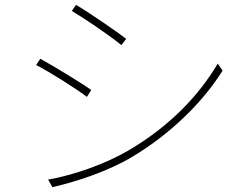

<svg xmlns="http://www.w3.org/2000/svg" viewBox="-20 -765 1040 791"><path d="M293 -745 276 -720C327 -690 440 -613 480 -579L500 -605C465 -632 345 -715 293 -745ZM178 -25 196 6C293 -16 425 -59 525 -119C681 -212 816 -344 897 -474L877 -503C795 -364 671 -240 509 -145C415 -90 286 -44 178 -25ZM146 -523 129 -497C183 -470 296 -398 338 -366L356 -394C321 -420 197 -495 146 -523Z"/></svg>

Font: Source Han Sans CN ExtraLight
Style: Regular
Weight: 250
Designer: Ryoko NISHIZUKA (kana & ideographs); Paul D. Hunt (Latin, Greek & Cyrillic); Wenlong ZHANG (bopomofo); Sandoll Communica
Foundry: Adobe Systems Incorporated
Version: Version 1.004;PS 1.004;hotconv 16.6.51;makeotf.lib2.5.65220